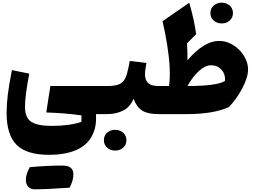

<svg xmlns="http://www.w3.org/2000/svg" viewBox="-20 -851 1901 1432"><path d="M198.2 -301.8Q181.6 -215.3 174.1 -154.8Q166.5 -94.2 166.5 -51.8Q166.5 24.9 211.7 56.4Q256.8 87.9 366.2 87.9Q498 87.9 586.9 58.1L587.9 9.8Q527.8 1 462.9 -4.4Q397.9 -9.8 325.2 -12.2L355.5 -209.5H681.2V0H695.8Q698.7 53.2 690.9 92.3Q683.1 131.3 664.6 164.6Q629.4 232.4 548.1 268.1Q466.8 303.7 344.7 303.7Q178.7 303.7 104 229.5Q29.3 155.3 29.3 -8.3Q29.3 -72.8 38.3 -146Q47.4 -219.2 68.8 -328.1ZM499 548.8Q324.2 561 238.3 561Q211.9 561 192.4 543.9Q172.9 526.9 172.9 488Q172.9 449.2 202.1 396Q329.1 383.8 447.3 383.8Q527.3 383.8 527.3 449.7Q527.3 496.1 499 548.8Z M754.9 194.8Q754.9 159.7 779.5 138.4Q804.2 117.2 838.9 117.2Q874 117.2 898.4 138.4Q922.9 159.7 922.9 194.8Q922.9 229.5 898.4 250.7Q874 272 838.9 272Q804.2 272 779.5 250.7Q754.9 229.5 754.9 194.8ZM681.2 0Q670.4 0 664.8 -8.3Q659.2 -16.6 659.2 -39.6V-170.4Q659.2 -193.4 664.8 -201.4Q670.4 -209.5 681.2 -209.5H778.8Q828.1 -209.5 857.2 -218.5Q886.2 -227.5 902.3 -248.5Q918.5 -269.5 928.2 -305.7Q938 -341.8 948.2 -396.5L1072.3 -381.3Q1067.9 -357.9 1064.7 -336.2Q1061.5 -314.5 1061.5 -295.9Q1061.5 -257.3 1083 -233.4Q1104.5 -209.5 1162.6 -209.5H1163.1V0H1162.6Q1082.5 0 1040.8 -25.9Q999 -51.8 976.1 -114.3Q950.2 -51.8 897.9 -25.9Q845.7 0 778.8 0Z M1613.3 -545.9Q1655.3 -545.9 1694.1 -528.1Q1732.9 -510.3 1763.4 -480Q1793.9 -449.7 1812 -411.1Q1830.1 -372.6 1830.1 -330.6Q1830.1 -292.5 1809.8 -241.9Q1789.6 -191.4 1756.8 -141.1Q1724.1 -90.8 1686 -51.8Q1628.4 -25.9 1549.6 -12.9Q1470.7 0 1377.4 0H1163.1Q1152.3 0 1146.7 -8.3Q1141.1 -16.6 1141.1 -39.6V-170.4Q1141.1 -193.4 1146.7 -201.4Q1152.3 -209.5 1163.1 -209.5H1240.7Q1249.5 -272.9 1245.1 -351.8Q1240.7 -430.7 1226.6 -517.8Q1212.4 -605 1192.4 -692.9L1391.6 -830.6Q1412.6 -756.3 1423.8 -704.1Q1435.1 -651.9 1442.9 -596.2L1375 -527.8Q1376.5 -495.1 1377.7 -462.9Q1378.9 -430.7 1377.9 -401.4Q1502.4 -545.9 1613.3 -545.9ZM1554.2 -364.3Q1511.7 -364.3 1465.1 -322.8Q1418.5 -281.2 1378.4 -209.5Q1440.9 -209.5 1496.6 -212.9Q1552.2 -216.3 1594.2 -224.9Q1636.2 -233.4 1658.2 -248Q1661.6 -298.8 1631.3 -331.5Q1601.1 -364.3 1554.2 -364.3ZM1549.3 -753.4Q1549.3 -788.6 1574 -809.8Q1598.6 -831.1 1633.3 -831.1Q1668.5 -831.1 1692.9 -809.8Q1717.3 -788.6 1717.3 -753.4Q1717.3 -718.8 1692.9 -697.5Q1668.5 -676.3 1633.3 -676.3Q1598.6 -676.3 1574 -697.5Q1549.3 -718.8 1549.3 -753.4Z"/></svg>

Font: Pinar DS4-ExtraBold
Style: Regular
Weight: 800
Designer: Amin Abedi
Version: Version 2.000